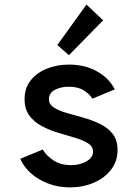

<svg xmlns="http://www.w3.org/2000/svg" viewBox="-20 -811 602 839"><path d="M285.6 7.8Q234.4 7.8 190.4 -9Q146.5 -25.9 114.7 -54.2Q83 -82.5 68.8 -117.2L167 -157.7Q180.7 -132.8 212.4 -111.1Q244.1 -89.4 290 -89.4Q315.4 -89.4 337.4 -96.7Q359.4 -104 373 -117.2Q386.7 -130.4 386.7 -148.4Q386.7 -170.9 365 -184.6Q343.3 -198.2 309.3 -208.5Q275.4 -218.8 237.1 -230Q198.7 -241.2 164.8 -258.8Q130.9 -276.4 109.1 -304.9Q87.4 -333.5 87.4 -377.9Q87.4 -426.3 114.3 -460Q141.1 -493.7 185.3 -511.2Q229.5 -528.8 282.2 -528.8Q350.1 -528.8 403.6 -499.3Q457 -469.7 481.4 -420.4L383.8 -379.9Q371.1 -400.4 345.7 -416.3Q320.3 -432.1 280.3 -432.1Q246.1 -432.1 220 -418.5Q193.8 -404.8 193.8 -377.9Q193.8 -355 215.6 -341.1Q237.3 -327.1 271.5 -317.4Q305.7 -307.6 344 -296.9Q382.3 -286.1 416.5 -269.8Q450.7 -253.4 472.2 -226.3Q493.7 -199.2 493.7 -155.3Q493.7 -106.4 465.3 -69.6Q437 -32.7 389.6 -12.5Q342.3 7.8 285.6 7.8ZM281.2 -569.8 230.5 -614.3 357.9 -791 430.7 -722.2Z"/></svg>

Font: Reddit Mono SemiBold
Style: Regular
Weight: 600
Monospace: yes
Designer: Stephen Hutchings
Foundry: Reddit
Version: Version 1.014